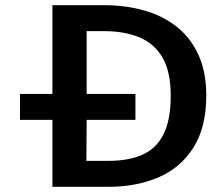

<svg xmlns="http://www.w3.org/2000/svg" viewBox="-20 -720 840 740"><path d="M182 0V-258H57V-358H182V-700H382Q462 -700 533 -680.5Q604 -661 658.5 -619Q713 -577 744 -510.5Q775 -444 775 -351Q775 -230 726 -152Q677 -74 592 -37Q507 0 398 0ZM313 -100H398Q476 -100 529.5 -124Q583 -148 610.5 -203Q638 -258 638 -351Q638 -445 605.5 -499.5Q573 -554 515 -577Q457 -600 382 -600H314V-358H502V-258H314Z"/></svg>

Font: Panamera
Style: Bold
Weight: 700
Designer: Bastien Sozeau
Foundry: NBR — Bastien Sozeau
Version: Version 3.002; ttfautohint (v1.8.4.7-5d5b);gftools[0.9.33]